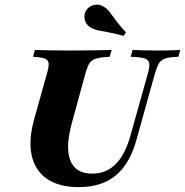

<svg xmlns="http://www.w3.org/2000/svg" viewBox="-20 -783 785 815"><path d="M314.5 11.3Q231.5 11.3 180.2 -23.4Q129 -58.1 114.5 -123.4Q100 -188.7 125.8 -279.8L179.8 -472.6Q187.9 -500.8 186.3 -514.9Q184.7 -529 169.4 -534.7Q154 -540.3 120.2 -541.9L128.2 -571Q150 -570.2 189.1 -569.4Q228.2 -568.5 283.1 -568.5Q339.5 -568.5 382.3 -569.4Q425 -570.2 454 -571L445.2 -541.9Q408.9 -540.3 389.1 -534.7Q369.4 -529 360.1 -514.9Q350.8 -500.8 342.7 -471.8L285.5 -262.9Q256.5 -157.3 278.6 -101.6Q300.8 -46 371.8 -46Q430.6 -46 471 -86.3Q511.3 -126.6 533.9 -208.1L608.1 -472.6Q616.1 -500.8 613.3 -515.3Q610.5 -529.8 592.3 -535.5Q574.2 -541.1 534.7 -541.9L542.7 -571Q564.5 -570.2 590.7 -569.4Q616.9 -568.5 654 -568.5Q683.9 -568.5 707.7 -569.4Q731.5 -570.2 745.2 -571L737.1 -541.9Q700 -541.1 681.5 -534.7Q662.9 -528.2 654.4 -513.7Q646 -499.2 637.9 -471.8L559.7 -191.1Q531.5 -87.9 471.4 -38.3Q411.3 11.3 314.5 11.3ZM504.8 -630.6Q467.7 -641.1 441.5 -645.6Q415.3 -650 397.2 -654Q379 -658.1 363.7 -666.9Q343.5 -679.8 339.5 -700.4Q335.5 -721 345.2 -737.9Q356.5 -756.5 378.2 -761.7Q400 -766.9 418.5 -755.6Q433.9 -746.8 445.6 -731.9Q457.3 -716.9 472.6 -695.6Q487.9 -674.2 514.5 -646Z"/></svg>

Font: Playfair 5pt SemiExpanded Light Black
Style: Italic
Weight: 900
Italic angle: -15.6°
Version: Version 2.001;gftools[0.9.30]